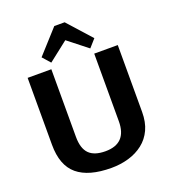

<svg xmlns="http://www.w3.org/2000/svg" viewBox="-167 -1071 1071 1203"><g transform="rotate(-20 368.0 -469.0)"><path d="M369 10Q218 10 142.5 -53Q67 -116 67 -254V-700H225V-249Q225 -172 260 -136.5Q295 -101 369 -101Q511 -101 511 -249V-700H668V-254Q668 -186 645 -136.5Q622 -87 580.5 -54.5Q539 -22 484.5 -6Q430 10 369 10ZM193 -791 335 -948H404L545 -791L499 -739L325 -876H414L239 -739Z"/></g></svg>

Font: Pathway Extreme 28pt
Style: Bold
Weight: 700
Designer: Eduardo Rodriguez Tunni
Foundry: Eduardo Rodriguez Tunni
Version: Version 1.001;gftools[0.9.26]